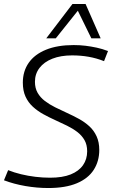

<svg xmlns="http://www.w3.org/2000/svg" viewBox="-30 -937 571 967"><path d="M514 -680 494 -629Q456 -644 416.5 -651Q377 -658 333 -658Q276 -658 234 -641.5Q192 -625 169 -595Q146 -565 146 -525Q146 -493 159.5 -469.5Q173 -446 196 -428.5Q219 -411 248 -396.5Q277 -382 308 -368Q339 -354 368 -338Q397 -322 420 -301Q443 -280 456.5 -250.5Q470 -221 470 -182Q470 -125 442 -81.5Q414 -38 357 -14Q300 10 213 10Q156 10 98 0Q40 -10 -10 -29L11 -80Q41 -68 76 -59.5Q111 -51 148.5 -46.5Q186 -42 222 -42Q285 -42 326 -58.5Q367 -75 388 -105Q409 -135 409 -175Q409 -208 395.5 -231.5Q382 -255 359 -272.5Q336 -290 307.5 -304Q279 -318 248 -332Q217 -346 188 -362Q159 -378 135.5 -399.5Q112 -421 98.5 -450.5Q85 -480 85 -521Q85 -578 114.5 -620.5Q144 -663 201.5 -686.5Q259 -710 341 -710Q373 -710 401 -706.5Q429 -703 457 -697Q485 -691 514 -680ZM203 -744 335 -917H401L477 -744H430L362 -883L251 -744Z"/></svg>

Font: Georama ExtraCondensed Thin Light
Style: Italic
Weight: 300
Italic angle: -9°
Version: Version 1.001